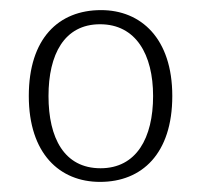

<svg xmlns="http://www.w3.org/2000/svg" viewBox="-20 -740 398 380"><path d="M178 -380C261 -380 321 -436 321 -550C321 -664 259 -720 180 -720C96 -720 37 -664 37 -550C37 -436 98 -380 178 -380ZM179 -407C107 -407 76 -467 76 -550C76 -632 107 -692 178 -692C249 -692 283 -632 283 -550C283 -467 250 -407 179 -407Z"/></svg>

Font: Noto Serif Ethiopic ExtraLight
Style: Regular
Weight: 200
Designer: Monotype Design Team
Foundry: Monotype Imaging Inc.
Version: Version 2.102